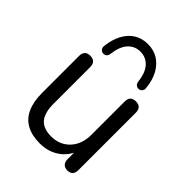

<svg xmlns="http://www.w3.org/2000/svg" viewBox="-213 -861 986 986"><g transform="rotate(45 280.5 -368.0)"><path d="M248.4 8.9Q189.5 8.9 150.5 -12.8Q111.6 -34.5 92.4 -77.3Q73.1 -120.2 73.1 -184V-452Q73.1 -472.9 83.6 -483.1Q94 -493.3 113.4 -493.3Q132.8 -493.3 143.5 -483.1Q154.1 -472.9 154.1 -452V-185.2Q154.1 -120.5 180.4 -89.1Q206.7 -57.8 263.9 -57.8Q326.1 -57.8 365.2 -99.7Q404.4 -141.6 404.4 -210.3V-452Q404.4 -472.9 414.8 -483.1Q425.2 -493.3 444.6 -493.3Q464 -493.3 474.7 -483.1Q485.4 -472.9 485.4 -452V-34.8Q485.4 6.9 446.1 6.9Q427.2 6.9 416.7 -4Q406.3 -14.9 406.3 -34.8V-126.2L419.3 -112.1Q399.3 -53.3 353.9 -22.2Q308.5 8.9 248.4 8.9ZM152.2 -547.9Q140.9 -548.3 133.6 -557.1Q126.2 -565.9 128.1 -580.1Q134.1 -630.9 153.8 -667.8Q173.5 -704.6 205.6 -724.9Q237.8 -745.1 280.5 -745.1Q323.3 -745.1 355.4 -724.9Q387.6 -704.6 407.8 -667.8Q428 -630.9 432.9 -580.1Q434.9 -565.9 427.7 -557.1Q420.6 -548.3 408.9 -547.9Q398.2 -547.4 390.6 -554Q383.1 -560.6 381.1 -573.8Q374.7 -632.1 347.8 -661.2Q320.9 -690.3 280.5 -690.3Q240.2 -690.3 213.5 -661.2Q186.9 -632.1 179.9 -573.8Q178 -560.6 170.7 -554Q163.3 -547.4 152.2 -547.9Z"/></g></svg>

Font: Nunito ExtraLight
Style: Regular
Weight: 200
Designer: Vernon Adams
Foundry: Vernon Adams
Version: Version 3.602